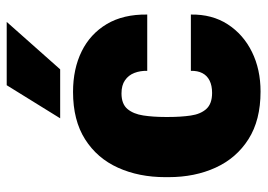

<svg xmlns="http://www.w3.org/2000/svg" viewBox="-130 -642 782 561"><g transform="rotate(-90 260.5 -361.0)"><path d="M273.9 9.8Q190.4 9.8 135 -25.4Q79.6 -60.5 51.8 -121.3Q23.9 -182.1 23.9 -259.3V-268.6Q23.9 -345.7 51.5 -406.7Q79.1 -467.8 134.5 -502.9Q189.9 -538.1 272.9 -538.1Q340.3 -538.1 391.4 -512.9Q442.4 -487.8 471.2 -439.5Q500 -391.1 499 -321.3H334.5Q335 -341.8 328.4 -358.9Q321.8 -376 307.1 -386.2Q292.5 -396.5 268.6 -396.5Q237.8 -396.5 223.1 -379.2Q208.5 -361.8 204.1 -332.8Q199.7 -303.7 199.7 -268.6V-259.3Q199.7 -223.1 203.9 -194.3Q208 -165.5 223.1 -148.7Q238.3 -131.8 270 -131.8Q291.5 -131.8 306.2 -139.2Q320.8 -146.5 327.9 -160.4Q335 -174.3 334.5 -193.8H499Q500 -131.8 470.5 -86.2Q440.9 -40.5 389.9 -15.4Q338.9 9.8 273.9 9.8ZM292.5 -731.9H477.5L338.9 -575.7H195.8Z"/></g></svg>

Font: Heebo Black
Style: Regular
Weight: 900
Designer: Oded Ezer
Foundry: Ezer Type House
Version: Version 3.100